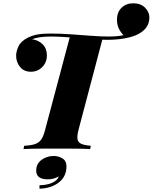

<svg xmlns="http://www.w3.org/2000/svg" viewBox="-20 -906 928 1167"><path d="M790 -886Q835 -886 861.5 -859.5Q888 -833 888 -800Q888 -763 866.5 -735.5Q845 -708 804 -691Q771 -678 727.5 -671Q684 -664 631 -664Q598 -664 555 -667Q512 -670 464.5 -674Q417 -678 371.5 -681Q326 -684 290 -684Q254 -684 224.5 -680Q195 -676 176 -667Q214 -662 239.5 -636.5Q265 -611 265 -570Q265 -527 237 -498.5Q209 -470 168 -470Q125 -470 101.5 -499.5Q78 -529 78 -567Q78 -594 93 -625.5Q108 -657 151 -678Q175 -690 200.5 -695Q226 -700 248.5 -701Q271 -702 285 -702Q348 -702 411 -697.5Q474 -693 533 -688.5Q592 -684 641 -684Q676 -684 699.5 -687Q723 -690 742 -694L739 -685Q721 -699 706 -725Q691 -751 691 -786Q691 -832 719 -859Q747 -886 790 -886ZM406 -687Q406 -687 426 -685.5Q446 -684 475.5 -682Q505 -680 534.5 -678Q564 -676 584 -674.5Q604 -673 604 -673L457 -116Q448 -81 451 -61Q454 -41 473.5 -32Q493 -23 532 -20L528 0Q493 -2 436.5 -2.5Q380 -3 319 -3Q261 -3 208 -2.5Q155 -2 123 0L127 -20Q169 -22 193.5 -30.5Q218 -39 231.5 -59.5Q245 -80 254 -116ZM307 42Q334 42 359 56.5Q384 71 384 106Q384 167 337.5 203Q291 239 220 241V220Q267 219 298.5 204.5Q330 190 337 166Q324 174 307.5 179Q291 184 270 184Q236 184 218 171Q200 158 200 131Q200 90 232 66Q264 42 307 42Z"/></svg>

Font: Playfair Display Black
Style: Italic
Weight: 900
Italic angle: -14°
Designer: Claus Eggers Sørensen
Foundry: Claus Eggers Sørensen
Version: Version 1.203